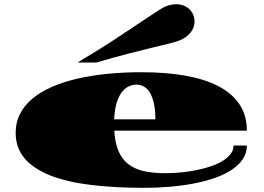

<svg xmlns="http://www.w3.org/2000/svg" viewBox="-20 -880 1268 922"><path d="M352.1 -579.6Q402.3 -609.4 450.4 -639.4Q498.5 -669.4 541.7 -698Q585 -726.6 622.8 -751.7Q660.6 -776.9 690.7 -796.9Q720.7 -816.9 741.5 -830.1Q762.2 -843.3 772 -847.7Q786.1 -854 800.5 -856.9Q814.9 -859.9 828.1 -859.9Q844.2 -859.9 859.6 -854.2Q875 -848.6 887 -838.1Q898.9 -827.6 906.5 -812Q914.1 -796.4 914.1 -775.9Q914.1 -747.6 895.3 -723.9Q876.5 -700.2 842.8 -686Q828.1 -679.7 795.2 -671.6Q762.2 -663.6 711.9 -651.4Q661.6 -639.2 594 -621.8Q526.4 -604.5 442.4 -579.6ZM55.2 -243.2Q55.2 -292.5 76.2 -333.3Q97.2 -374 135.5 -406.2Q173.8 -438.5 228.5 -462.4Q283.2 -486.3 350.3 -502Q417.5 -517.6 495.6 -525.4Q573.7 -533.2 659.7 -533.2Q774.4 -533.2 867.7 -517.1Q960.9 -501 1027.1 -467Q1093.3 -433.1 1129.4 -379.9Q1165.5 -326.7 1165.5 -252.4H528.8Q532.2 -195.8 548.1 -156.7Q564 -117.7 594 -93.5Q624 -69.3 668.5 -58.8Q712.9 -48.3 772.9 -48.3Q810.5 -48.3 849.4 -52Q888.2 -55.7 924.8 -63.2Q961.4 -70.8 993.7 -81.8Q1025.9 -92.8 1049.8 -107.7Q1073.7 -122.6 1087.6 -140.9Q1101.6 -159.2 1101.6 -181.2H1165.5Q1165.5 -145 1146.2 -116.2Q1127 -87.4 1092.8 -64.7Q1058.6 -42 1012 -25.6Q965.3 -9.3 910.4 1.2Q855.5 11.7 794.9 16.8Q734.4 22 672.4 22Q532.2 22 418.2 8.3Q304.2 -5.4 223.6 -36.6Q143.1 -67.9 99.1 -118.4Q55.2 -168.9 55.2 -243.2ZM726.1 -307.1Q726.1 -351.6 719 -383.1Q711.9 -414.6 700 -434.6Q688 -454.6 671.4 -464.1Q654.8 -473.6 635.7 -473.6Q614.7 -473.6 595.9 -464.1Q577.1 -454.6 562.7 -434.3Q548.3 -414.1 539.3 -382.6Q530.3 -351.1 528.3 -307.1Z"/></svg>

Font: Asset
Style: Regular
Weight: 400
Designer: Riccardo De Franceschi
Foundry: Sorkin Type Co.
Version: Version 1.001